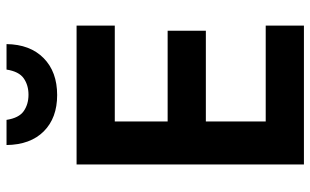

<svg xmlns="http://www.w3.org/2000/svg" viewBox="-206 -768 974 603"><g transform="rotate(-90 281.5 -467.0)"><path d="M66 0V-714H502V-594H201V-428H486V-308H201V-120H502V0ZM284 -775Q212 -775 170 -817Q128 -859 127 -934H206Q212 -895 233.5 -880Q255 -865 285 -865Q315 -865 336.5 -880Q358 -895 364 -934H444Q443 -860 400 -817.5Q357 -775 284 -775Z"/></g></svg>

Font: Noto Sans Mono SemiCondensed
Style: Bold
Weight: 700
Width: 4
Designer: Monotype Design Team
Foundry: Monotype Imaging Inc.
Version: Version 2.014